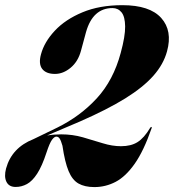

<svg xmlns="http://www.w3.org/2000/svg" viewBox="-31 -732 689 761"><path d="M-7 -64Q15.5 -146.5 101.5 -180.5L195.5 -226Q287 -271 352.8 -342.5Q418.5 -414 447.5 -522.5Q465.5 -588.5 465 -627.2Q464.5 -666 450.8 -683Q437 -700 415 -700Q337 -700 310 -605L290 -531Q278.5 -488 249 -463.5Q219.5 -439 187 -439Q151.5 -439 136.2 -459Q121 -479 131.5 -517Q144.5 -565.5 186.2 -610.2Q228 -655 295.8 -683.2Q363.5 -711.5 454 -711.5Q562.5 -711.5 608 -660.8Q653.5 -610 631 -528.5Q617 -477 577 -431.8Q537 -386.5 465.8 -342.2Q394.5 -298 286 -250.5L155.5 -195Q182 -199.5 211.5 -199.5Q256.5 -199.5 297.5 -187.8Q338.5 -176 376.2 -164.2Q414 -152.5 448.5 -152.5Q488.5 -152.5 514.2 -168.8Q540 -185 564 -225Q567 -229.5 569 -229Q571.5 -228 570 -224Q538.5 -133.5 502.8 -82.8Q467 -32 427.2 -11.2Q387.5 9.5 343 9.5Q305 9.5 280.2 -4.5Q255.5 -18.5 240.8 -54Q226 -89.5 216.5 -154.5Q210.5 -175.5 205.2 -183Q200 -190.5 192.5 -190.5Q184 -190.5 174.8 -177.5Q165.5 -164.5 153.5 -128Q135.5 -73 116.2 -43.5Q97 -14 75.8 -2.5Q54.5 9 31 9Q4.5 9 -5.5 -11.5Q-15.5 -32 -7 -64Z"/></svg>

Font: Fraunces 144pt
Style: Bold Italic
Weight: 700
Italic angle: -16°
Version: Version 1.000;[b76b70a41]